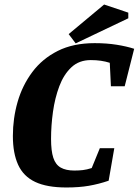

<svg xmlns="http://www.w3.org/2000/svg" viewBox="-20 -820 614 850"><path d="M274 10Q188 10 136 -14.5Q84 -39 60.5 -90Q37 -141 37 -218Q37 -296 58 -369Q79 -442 123 -501Q167 -560 235.5 -594.5Q304 -629 399 -629Q452 -629 496 -622Q540 -615 574 -604L532 -438H471L466 -542Q447 -548 426.5 -551Q406 -554 382 -554Q330 -554 296 -522Q262 -490 242.5 -438Q223 -386 214.5 -325Q206 -264 206 -205Q206 -152 216 -121.5Q226 -91 249 -78Q272 -65 309 -65Q329 -65 346.5 -67Q364 -69 386 -76L422 -164H486L461 -20Q417 -5 373.5 2.5Q330 10 274 10ZM315 -628 284 -669 441 -800 548 -764V-739Z"/></svg>

Font: Manuale ExtraBold
Style: Italic
Weight: 800
Italic angle: -11°
Designer: Eduardo Tunni / Pablo Cosgaya
Foundry: Eduardo Tunni / Pablo Cosgaya
Version: Version 1.002